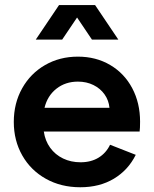

<svg xmlns="http://www.w3.org/2000/svg" viewBox="-20 -748 626 781"><path d="M36.1 -252Q36.1 -328.1 70.1 -388.7Q104 -449.2 163.3 -483.4Q222.7 -517.6 296.9 -517.6Q370.6 -517.6 428.2 -483.6Q485.8 -449.7 517.8 -389.4Q549.8 -329.1 549.8 -252.9Q549.8 -225.6 547.9 -212.9H158.2Q163.6 -175.3 184.1 -147Q204.6 -118.7 236.6 -103.3Q268.6 -87.9 307.6 -87.9Q350.1 -87.9 380.9 -106.7Q411.6 -125.5 427.7 -159.2L532.2 -118.2Q501.5 -56.2 443.4 -21.2Q385.3 13.7 306.6 13.7Q228 13.7 166.5 -20.8Q105 -55.2 70.6 -115.7Q36.1 -176.3 36.1 -252ZM425.3 -309.6Q422.4 -339.8 405.3 -364Q388.2 -388.2 360.1 -402.1Q332 -416 296.9 -416Q246.1 -416 209.5 -387.2Q172.9 -358.4 161.1 -309.6ZM220.2 -727.5H366.7L461.4 -586.9H354L293.5 -676.8L232.9 -586.9H125.5Z"/></svg>

Font: Wanted Sans SemiBold
Style: Regular
Weight: 600
Designer: Original Design by Kil Hyung-jin and Kang Hanbin, Wanted Lab, Inc; Hangeul from Source Han Sans by Jang Soo-young and Ka
Foundry: Wanted Lab, Inc.
Version: Version 1.003